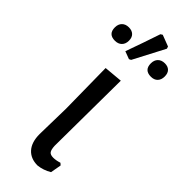

<svg xmlns="http://www.w3.org/2000/svg" viewBox="-249 -724 751 751"><g transform="rotate(45 126.0 -349.0)"><path d="M76 -88 79 -231 76 -453 153 -460 150 -97Q151 -76 157 -68Q163 -60 179 -60Q194 -60 213 -66L221 -59L213 -14Q186 2 157 5Q119 5 97.5 -19Q76 -43 76 -88ZM84 -554Q111 -629 134 -698L142 -703L189 -685L192 -676L124 -546L116 -542ZM-11 -591Q-11 -609 -0.5 -619.5Q10 -630 28 -630Q45 -630 55 -620.5Q65 -611 65 -593Q65 -575 54.5 -564.5Q44 -554 26 -554Q-11 -554 -11 -591ZM188 -591Q188 -609 198.5 -619.5Q209 -630 227 -630Q244 -630 253.5 -620.5Q263 -611 263 -593Q263 -575 253 -564.5Q243 -554 225 -554Q188 -554 188 -591Z"/></g></svg>

Font: Alegreya Sans
Style: Regular
Weight: 400
Designer: Juan Pablo del Peral
Foundry: Huerta Tipografica
Version: Version 2.008; ttfautohint (v1.6)